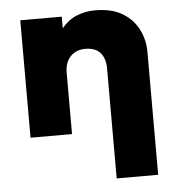

<svg xmlns="http://www.w3.org/2000/svg" viewBox="-53 -579 772 839"><g transform="rotate(-5 333.5 -160.0)"><path d="M425 210V-273Q425 -316.5 403.2 -341.2Q381.5 -366 337.5 -366Q309.5 -366 289.2 -353.8Q269 -341.5 258.2 -320Q247.5 -298.5 247.5 -270V0H65.5V-515H247.5V-464Q275 -498.5 313 -514.2Q351 -530 394 -530Q467.5 -530 514.5 -501.5Q561.5 -473 584.2 -427.2Q607 -381.5 607 -330V210Z"/></g></svg>

Font: Geologica Roman ExtraBold
Style: Regular
Weight: 800
Designer: Sindre Bremnes, Frode Helland
Foundry: Monokrom Skriftforlag AS
Version: Version 1.010;gftools[0.9.28]